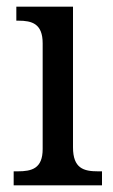

<svg xmlns="http://www.w3.org/2000/svg" viewBox="-20 -556 338 576"><path d="M21 0H286V-42H274C231 -42 199 -51 199 -114V-536H29V-494H35C76 -494 108 -485 108 -426V-109C108 -50 75 -42 33 -42H21Z"/></svg>

Font: Noto Serif Devanagari SemiCondensed
Style: Regular
Weight: 400
Width: 4
Designer: Universal Thirst, Indian Type Foundry and the Monotype Design Team
Foundry: Monotype Imaging Inc.
Version: Version 2.004